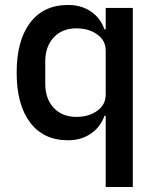

<svg xmlns="http://www.w3.org/2000/svg" viewBox="-20 -552 632 772"><path d="M405 -86H400Q383 -40 344.5 -14Q306 12 254 12Q155 12 101 -59.5Q47 -131 47 -260Q47 -389 101 -460.5Q155 -532 254 -532Q306 -532 344.5 -506.5Q383 -481 400 -434H405V-520H514V200H405ZM287 -82Q337 -82 371 -106.5Q405 -131 405 -171V-349Q405 -389 371 -413.5Q337 -438 287 -438Q230 -438 196 -401.5Q162 -365 162 -305V-215Q162 -155 196 -118.5Q230 -82 287 -82Z"/></svg>

Font: IBM Plex Sans Hebrew Medium
Style: Regular
Weight: 500
Designer: Mike Abbink, Paul van der Laan, Pieter van Rosmalen, Yanek Iontef
Foundry: Bold Monday
Version: Version 1.2